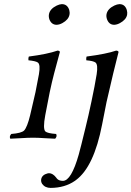

<svg xmlns="http://www.w3.org/2000/svg" viewBox="-20 -667 636 930"><path d="M496.1 -599.1Q501.5 -624.5 533.7 -640.1Q547.4 -646.5 558.6 -647Q585.4 -647 594.2 -618.7Q597.7 -606.4 595.7 -595.2Q590.8 -571.3 561 -555.2Q546.9 -547.4 533.2 -546.9Q508.3 -546.9 498.5 -573.2Q493.7 -586.4 496.1 -599.1ZM448.2 -307.1Q455.6 -354 442.4 -364.3Q431.6 -372.1 397.9 -375Q397 -387.2 399.4 -393.1Q496.6 -405.8 542.5 -421.9Q553.7 -420.9 554.2 -415Q553.7 -413.6 528.3 -311Q504.9 -213.4 496.1 -172.9Q488.8 -137.7 474.6 -64Q435.1 140.6 348.1 205.1Q344.7 207.5 342.8 209Q294.4 242.7 225.6 243.2Q198.2 243.2 184.1 223.6Q177.2 212.4 179.7 200.2Q184.1 179.7 210.4 172.9Q214.4 171.9 217.3 171.9Q236.3 171.9 253.4 194.8Q255.4 197.3 255.9 198.2Q265.1 209 284.7 209Q325.2 209 361.3 82Q370.6 48.8 394.5 -49.8Q408.7 -106.9 423.3 -176.8Q439.5 -252.9 448.2 -307.1ZM217.3 -599.1Q222.7 -624.5 254.9 -640.1Q268.6 -646.5 279.3 -647Q306.2 -647 315.4 -618.7Q318.8 -606.4 316.4 -595.2Q311.5 -571.3 282.2 -555.2Q268.1 -547.4 254.4 -546.9Q229.5 -546.9 219.2 -573.2Q214.8 -586.4 217.3 -599.1ZM199.2 -108.9Q187 -43.5 199.7 -30.3Q210.4 -21 252 -18.1Q257.8 -6.3 247.1 4.9Q227.5 4.4 197.8 2.4Q163.1 0 140.1 0Q116.7 0 79.1 2.4Q47.9 4.4 29.8 4.9Q23.9 -6.8 34.7 -18.1Q83.5 -22 96.7 -34.7Q111.8 -50.8 126 -108.9Q142.1 -175.3 151.9 -220.7Q157.7 -248.5 168.5 -307.1Q176.8 -354.5 163.1 -364.3Q152.3 -371.6 117.7 -375Q116.7 -387.2 119.6 -393.1Q209.5 -404.8 258.8 -421.9Q270 -420.9 270 -415Q269.5 -413.6 242.2 -311.5Q231.4 -270.5 220.7 -219.7Q215.3 -193.4 199.2 -108.9Z"/></svg>

Font: Linux Libertine Display Slanted O
Style: Slanted
Weight: 400
Designer: Philipp H. Poll
Foundry: Philipp H. Poll
Version: Version 5.0.9